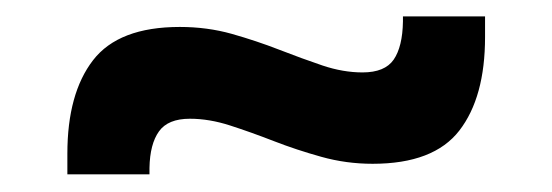

<svg xmlns="http://www.w3.org/2000/svg" viewBox="-20 -418 656 228"><path d="M422.5 -223.5Q391 -223.5 361.5 -231.8Q332 -240 305 -250.5Q278 -261 253.2 -269Q228.5 -277 205.5 -277Q179.5 -277 168.8 -262Q158 -247 157.5 -218.5V-211H60V-235.5Q60 -307 90.5 -346.5Q121 -386 193.5 -386Q226 -386 255.2 -377.8Q284.5 -369.5 311.5 -359Q338.5 -348.5 363 -340.2Q387.5 -332 410.5 -332Q437 -332 447.5 -347.2Q458 -362.5 458.5 -392.5V-398.5H556V-374Q556 -302.5 525.5 -263Q495 -223.5 422.5 -223.5Z"/></svg>

Font: Anek Gujarati SemiExpanded SemiBold
Style: Regular
Weight: 600
Width: 6
Designer: Mrunmayee Ghaisas (Gujarati), Yesha Goshar (Latin)
Foundry: Ek Type
Version: Version 1.003